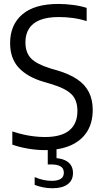

<svg xmlns="http://www.w3.org/2000/svg" viewBox="-20 -770 534 997"><path d="M212 9.5Q172 9.5 127.8 2.2Q83.5 -5 44 -19V-87.5Q72.5 -78 101.2 -71.5Q130 -65 158.2 -61.8Q186.5 -58.5 213 -58.5Q298 -58.5 340 -93Q382 -127.5 382 -194Q382 -250.5 350.8 -281Q319.5 -311.5 244.5 -334L207 -345Q122 -370 77.2 -418.5Q32.5 -467 32.5 -546Q32.5 -641 95.8 -695.2Q159 -749.5 283 -749.5Q321.5 -749.5 360.5 -744.2Q399.5 -739 430 -729V-660.5Q395.5 -671.5 359.2 -676.5Q323 -681.5 286 -681.5Q225.5 -681.5 187.2 -666Q149 -650.5 130.5 -621.2Q112 -592 112 -551Q112 -497 141 -467Q170 -437 241 -415L278.5 -404Q339.5 -386 380.2 -358.8Q421 -331.5 441.2 -292.2Q461.5 -253 461.5 -199.5Q461.5 -133 432.2 -86.5Q403 -40 347.2 -15.2Q291.5 9.5 212 9.5ZM252.5 207.5Q228.5 207.5 204.8 203Q181 198.5 160 190V149.5Q185.5 160.5 207.5 164.8Q229.5 169 249.5 169Q278.5 169 295 159Q311.5 149 311.5 126.5Q311.5 104.5 294.8 94.2Q278 84 248.5 84H228V-10H273.5V68.5L256.5 50.5Q303.5 50.5 331.2 70.2Q359 90 359 128.5Q359 166.5 331.2 187Q303.5 207.5 252.5 207.5Z"/></svg>

Font: Encode Sans SemiCondensed
Style: Regular
Weight: 400
Width: 4
Designer: Multiple Designers
Foundry: Impallari Type
Version: Version 3.002